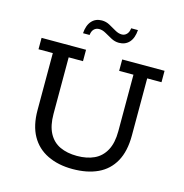

<svg xmlns="http://www.w3.org/2000/svg" viewBox="-110 -847 919 959"><g transform="rotate(15 349.0 -367.5)"><path d="M349 10Q275 10 219.5 -17Q164 -44 134.5 -97Q105 -150 105 -229V-524H31V-583H261V-524H187V-232Q187 -171 207.5 -132.5Q228 -94 265.5 -76.5Q303 -59 354 -59Q405 -59 442.5 -76.5Q480 -94 501 -132.5Q522 -171 522 -232V-524H448V-583H667V-524H593V-229Q593 -147 563.5 -94Q534 -41 479.5 -15.5Q425 10 349 10ZM410 -659Q389 -659 369.5 -669.5Q350 -680 332.5 -690Q315 -700 298 -700Q282 -700 271.5 -689.5Q261 -679 259 -659H225Q228 -701 248 -723Q268 -745 300 -745Q322 -745 341 -734.5Q360 -724 378 -713.5Q396 -703 413 -703Q428 -703 438.5 -714Q449 -725 451 -745H486Q483 -703 463 -681Q443 -659 410 -659Z"/></g></svg>

Font: Rokkitt
Style: Regular
Weight: 400
Designer: Vernon Adams
Foundry: Vernon Adams
Version: Version 3.103